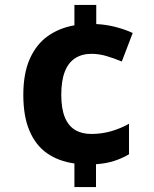

<svg xmlns="http://www.w3.org/2000/svg" viewBox="-20 -744 621 774"><path d="M368 -647Q409 -645 447 -635Q485 -625 515 -611L471 -496Q440 -509 409.5 -518Q379 -527 349 -527Q310 -527 282.5 -509Q255 -491 241 -454.5Q227 -418 227 -362Q227 -306 241.5 -271Q256 -236 283 -220Q310 -204 348 -204Q390 -204 428 -215Q466 -226 500 -245V-122Q473 -106 441 -95.5Q409 -85 367 -82V10H280V-85Q216 -94 170 -126Q124 -158 99 -216.5Q74 -275 74 -361Q74 -448 100 -506.5Q126 -565 172 -598Q218 -631 280 -642V-724H368Z"/></svg>

Font: Noto Sans Lao UI
Style: Regular
Weight: 400
Designer: Monotype Design Team
Foundry: Monotype Imaging Inc.
Version: Version 2.000